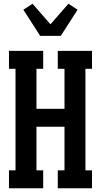

<svg xmlns="http://www.w3.org/2000/svg" viewBox="-20 -1007 540 1027"><path d="M28 0V-96H63V-639H28V-735H211V-639H175V-425H325V-639H289V-735H472V-639H437V-96H472V0H289V-96H325V-329H175V-96H211V0ZM195 -815 105 -955 154 -987 250 -877 346 -987 395 -955 305 -815Z"/></svg>

Font: Iosevka Curly Slab
Style: Bold
Weight: 700
Monospace: yes
Designer: Belleve Invis
Foundry: Belleve Invis
Version: Version 22.1.2; ttfautohint (v1.8.4)